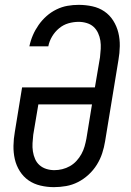

<svg xmlns="http://www.w3.org/2000/svg" viewBox="-20 -763 540 791"><path d="M202 8Q174 8 146.5 1.5Q119 -5 97.5 -20Q76 -35 61.5 -58Q47 -81 41 -107.5Q35 -134 35.5 -162.5Q36 -191 41 -219L71 -403H371L392 -527Q394 -544 395 -561.5Q396 -579 393.5 -595.5Q391 -612 384 -627Q377 -642 365.5 -652.5Q354 -663 337.5 -668Q321 -673 304 -673Q283 -673 262 -667Q241 -661 223.5 -646.5Q206 -632 194.5 -612.5Q183 -593 179 -572H101Q106 -596 115.5 -618Q125 -640 139 -660Q153 -680 171.5 -696.5Q190 -713 212.5 -724Q235 -735 258 -739Q281 -743 304 -743Q333 -743 360.5 -737Q388 -731 410 -716Q432 -701 446.5 -678Q461 -655 467.5 -628.5Q474 -602 473.5 -573Q473 -544 468 -516L413 -181Q409 -156 401 -131.5Q393 -107 379 -84.5Q365 -62 345 -43.5Q325 -25 301.5 -13Q278 -1 252.5 3.5Q227 8 202 8ZM204 -62Q220 -62 236.5 -66Q253 -70 268 -78.5Q283 -87 295 -100Q307 -113 315.5 -128.5Q324 -144 328.5 -160Q333 -176 336 -192L359 -333H138L117 -208Q115 -191 114 -173.5Q113 -156 115.5 -139.5Q118 -123 124.5 -108Q131 -93 143 -82.5Q155 -72 171 -67Q187 -62 204 -62Z"/></svg>

Font: Iosevka Curly Slab Oblique
Style: Regular
Weight: 400
Italic angle: -9°
Monospace: yes
Designer: Belleve Invis
Foundry: Belleve Invis
Version: Version 11.1.0; ttfautohint (v1.8.3)